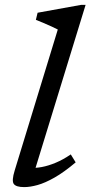

<svg xmlns="http://www.w3.org/2000/svg" viewBox="-20 -754 370 784"><path d="M216 -633.5Q207 -638.5 191.2 -645.5Q175.5 -652.5 158.2 -660Q141 -667.5 126.5 -673L133.5 -702L310.5 -734H329.5L117 -42L102.5 -69Q124 -67 150.8 -72Q177.5 -77 207.5 -89.5Q237.5 -102 269 -123.5L289 -91Q241.5 -51 202.8 -29Q164 -7 133.5 1.5Q103 10 79 10Q45.5 10 36.2 -3Q27 -16 40 -58Z"/></svg>

Font: Newsreader 9pt
Style: Italic
Weight: 400
Italic angle: -17°
Designer: Hugues Gentile
Foundry: Production Type
Version: Version 1.003